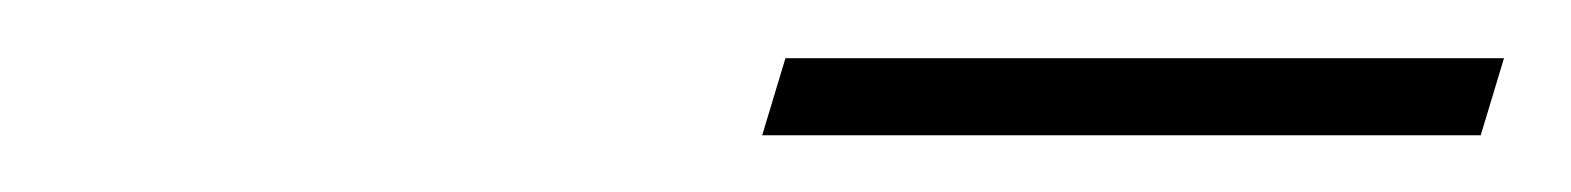

<svg xmlns="http://www.w3.org/2000/svg" viewBox="-20 -670 540 66"><path d="M242 -623.5 250 -650H497L489 -623.5Z"/></svg>

Font: Newsreader 60pt ExtraLight
Style: Italic
Weight: 250
Italic angle: -17°
Designer: Hugues Gentile
Foundry: Production Type
Version: Version 1.003